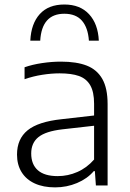

<svg xmlns="http://www.w3.org/2000/svg" viewBox="-20 -823 576 852"><path d="M457.5 -361V0H405.5L401 -63.5H396Q367.5 -30 321.8 -10.8Q276 8.5 224.5 8.5Q172 8.5 134 -9Q96 -26.5 75.8 -59.2Q55.5 -92 55.5 -137Q55.5 -206.5 102.5 -244.8Q149.5 -283 253 -294L397.5 -310.5V-362.5Q397.5 -415 380.5 -444.5Q363.5 -474 330.2 -485.8Q297 -497.5 244.5 -497.5Q208.5 -497.5 168 -491.2Q127.5 -485 89 -471.5V-524.5Q123 -536.5 166.2 -543Q209.5 -549.5 250.5 -549.5Q320 -549.5 365.2 -531.8Q410.5 -514 434 -472.8Q457.5 -431.5 457.5 -361ZM397.5 -115V-265L256 -249Q183 -240.5 150.8 -214.8Q118.5 -189 118.5 -142Q118.5 -93.5 148 -67.5Q177.5 -41.5 236 -41.5Q281.5 -41.5 323.2 -59.8Q365 -78 397.5 -115ZM265.5 -803Q335.5 -803 375.2 -760Q415 -717 418.5 -642.5H374.5Q370.5 -700 343.8 -731Q317 -762 265.5 -762Q165.5 -762 158.5 -642.5H114.5Q118 -718 156.5 -760.5Q195 -803 265.5 -803Z"/></svg>

Font: Encode Sans Semi Expanded Light
Style: Regular
Weight: 300
Width: 6
Designer: Multiple Designers
Foundry: Impallari Type
Version: Version 2.000